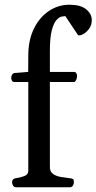

<svg xmlns="http://www.w3.org/2000/svg" viewBox="-20 -788 406 808"><path d="M47.4 0Q39.1 0 34.9 -7.3Q30.8 -14.6 30.8 -20Q30.8 -36.1 46.9 -38.1Q64.9 -40.5 82 -46.9Q99.1 -53.2 99.1 -69.3V-442.9H39.1Q33.2 -443.4 30.3 -448.5Q27.3 -453.6 27.3 -459.5Q27.3 -475.6 39.1 -480.5L98.6 -485.4L99.1 -557.6Q99.6 -620.1 122.8 -667.5Q146 -714.8 185.3 -741.5Q224.6 -768.1 272.5 -768.1Q319.3 -768.1 342.8 -748.8Q366.2 -729.5 366.2 -703.6Q366.2 -684.1 356.7 -669.7Q347.2 -655.3 334.7 -647.2Q322.3 -639.2 313.5 -639.2Q311.5 -639.2 310.3 -639.6Q309.1 -640.1 308.1 -640.6L254.9 -720.2Q250.5 -720.2 240 -718.3Q229.5 -716.3 218 -704.1Q206.5 -691.9 198.2 -661.4Q189.9 -630.9 189.9 -573.2V-485.4H292.5Q298.3 -484.9 301.3 -479.7Q304.2 -474.6 304.2 -468.8Q304.2 -459.5 301 -452.4Q297.9 -445.3 292.5 -442.9H189.9V-85.4Q189.9 -64.5 204.1 -55.2Q218.3 -45.9 238 -43Q257.8 -40 273.4 -38.1Q283.7 -37.1 287.4 -34.2Q291 -31.2 291 -20Q291 -14.6 286.9 -7.3Q282.7 0 274.4 0Z"/></svg>

Font: Gelasio
Style: Regular
Weight: 400
Designer: Eben Sorkin
Foundry: Eben Sorkin
Version: Version 1.008